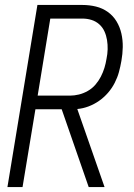

<svg xmlns="http://www.w3.org/2000/svg" viewBox="-20 -755 540 775"><path d="M10 0 131 -735H312Q341 -735 367.5 -728.5Q394 -722 415.5 -706.5Q437 -691 450.5 -668.5Q464 -646 470 -619.5Q476 -593 475.5 -565Q475 -537 470 -509Q466 -486 460 -464Q454 -442 443 -420.5Q432 -399 416 -380.5Q400 -362 380 -348Q360 -334 337.5 -325.5Q315 -317 292 -315L402 0H338L229 -314H123L71 0ZM132 -369H262Q280 -369 298.5 -373.5Q317 -378 334.5 -388Q352 -398 365 -413Q378 -428 387 -445.5Q396 -463 401.5 -481Q407 -499 410 -518Q414 -537 414.5 -556Q415 -575 412 -593.5Q409 -612 401.5 -628.5Q394 -645 380.5 -657Q367 -669 349.5 -674.5Q332 -680 313 -680H183Z"/></svg>

Font: Iosevka Light Oblique
Style: Regular
Weight: 300
Italic angle: -9°
Monospace: yes
Designer: Belleve Invis
Foundry: Belleve Invis
Version: Version 32.5.0; ttfautohint (v1.8.4)